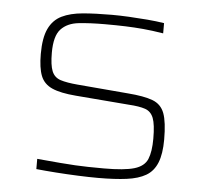

<svg xmlns="http://www.w3.org/2000/svg" viewBox="-43 -564 660 617"><g transform="rotate(5 286.5 -255.0)"><path d="M295 8Q266 8 230 6.5Q194 5 159 2.5Q124 0 95 -3V-36Q140 -32 169 -29.5Q198 -27 219 -26Q240 -25 260.5 -24.5Q281 -24 311 -24Q377 -24 409 -33.5Q441 -43 451 -67Q461 -91 461 -133Q461 -179 453 -199.5Q445 -220 426 -226.5Q407 -233 373 -235L201 -249Q151 -253 124 -265Q97 -277 87 -302.5Q77 -328 77 -373Q77 -425 91 -454.5Q105 -484 132.5 -497.5Q160 -511 200.5 -514.5Q241 -518 294 -518Q319 -518 348.5 -516.5Q378 -515 408 -512.5Q438 -510 463 -506V-473Q426 -479 397.5 -481.5Q369 -484 340.5 -485Q312 -486 274 -486Q226 -486 189.5 -482Q153 -478 132.5 -456Q112 -434 112 -380Q112 -340 120 -320.5Q128 -301 148 -294.5Q168 -288 203 -285L367 -271Q419 -267 447 -256.5Q475 -246 485.5 -218Q496 -190 496 -133Q496 -87 484.5 -58.5Q473 -30 449 -16Q425 -2 387 3Q349 8 295 8Z"/></g></svg>

Font: Saira Expanded Thin
Style: Regular
Weight: 250
Width: 7
Designer: Hector Gatti with collaboration of the Omnibus-Type team
Foundry: Omnibus-Type
Version: Version 1.101